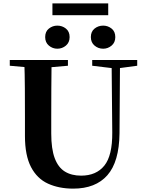

<svg xmlns="http://www.w3.org/2000/svg" viewBox="-20 -1100 863 1139"><path d="M320 -811Q292 -811 270 -829.5Q248 -848 248 -880Q248 -913 270 -930.5Q292 -948 320 -948Q349 -948 371 -930.5Q393 -913 393 -880Q393 -848 371 -829.5Q349 -811 320 -811ZM592 -811Q563 -811 541 -829.5Q519 -848 519 -880Q519 -913 541 -930.5Q563 -948 592 -948Q620 -948 642 -930.5Q664 -913 664 -880Q664 -848 642 -829.5Q620 -811 592 -811ZM291 -1010V-1080H622V-1010ZM414 19Q330 19 265 -10.5Q200 -40 164 -109Q128 -178 128 -293V-403Q128 -488 127.5 -573.5Q127 -659 124 -744H286Q285 -659 284.5 -574Q284 -489 284 -403V-308Q284 -217 304.5 -162Q325 -107 364.5 -82.5Q404 -58 461 -58Q551 -58 599 -117.5Q647 -177 646 -314L642 -744H692L689 -309Q687 -140 617 -60.5Q547 19 414 19ZM38 -710V-744H383V-710L223 -696H195ZM527 -710V-744H794V-710L682 -695H652Z"/></svg>

Font: Noto Serif TC ExtraBold
Style: Regular
Weight: 800
Designer: Ryoko NISHIZUKA 西塚涼子 (kana & ideographs); Frank Grießhammer (Latin, Greek & Cyrillic); Wenlong ZHANG 张文龙 (bopomofo); San
Foundry: Adobe
Version: Version 2.002-H1;hotconv 1.1.0;makeotfexe 2.6.0